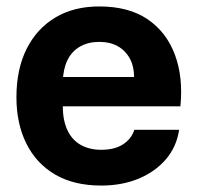

<svg xmlns="http://www.w3.org/2000/svg" viewBox="-20 -566 613 596"><path d="M294 10Q210 10 151.5 -24Q93 -58 62 -120Q31 -182 31 -264Q31 -351 62.5 -414Q94 -477 151.5 -511.5Q209 -546 288 -546Q380 -546 438.5 -506Q497 -466 523 -396Q549 -326 540 -236H175Q175 -192 189.5 -161.5Q204 -131 231 -116Q258 -101 294 -101Q336 -101 362 -118Q388 -135 397 -163H536Q528 -110 495 -71.5Q462 -33 410.5 -11.5Q359 10 294 10ZM175 -313 162 -327H410L396 -313Q398 -355 384.5 -381.5Q371 -408 346.5 -422Q322 -436 288 -436Q254 -436 228.5 -421.5Q203 -407 189.5 -379.5Q176 -352 175 -313Z"/></svg>

Font: Mona Sans ExtraLight
Style: Bold
Weight: 700
Version: Version 2.000